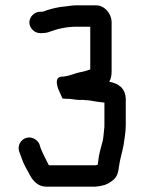

<svg xmlns="http://www.w3.org/2000/svg" viewBox="-20 -672 540 719"><path d="M130 -548H137C146 -548 154 -549 163 -552C191 -563 228 -572 266 -572H318V-412C309 -409 292 -403 282 -402C260 -398 236 -385 211 -385C192 -384 188 -368 198 -339L214 -303C223 -302 230 -302 235 -302C251 -302 269 -296 286 -298C289 -298 294 -298 299 -297C316 -297 329 -293 344 -291L362 -289C365 -288 368 -288 371 -288V-204C371 -198 371 -193 370 -188C368 -169 367 -147 361 -131C356 -113 350 -91 348 -70L346 -56V-55H345C342 -54 339 -53 336 -53H163C153 -73 141 -95 132 -118L128 -131C124 -141 117 -148 107 -153C73 -169 41 -136 52 -104L57 -91C60 -82 64 -72 68 -62C75 -45 85 -31 92 -16C104 6 123 27 153 27H337C362 25 380 20 396 8C416 -5 422 -20 425 -45C429 -76 438 -102 443 -130C446 -154 451 -176 451 -204V-302C449 -342 425 -359 389 -366C396 -378 398 -389 398 -407V-588C398 -622 371 -652 340 -652H263C249 -652 239 -649 225 -648C199 -646 176 -640 156 -634C150 -632 143 -628 137 -628H130C109 -628 90 -609 90 -588C90 -567 109 -548 130 -548Z"/></svg>

Font: Electronic
Style: ExBd
Weight: 800
Version: Version 1.011